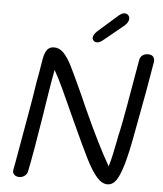

<svg xmlns="http://www.w3.org/2000/svg" viewBox="-60 -969 858 1011"><g transform="rotate(5 369.0 -463.5)"><path d="M733 -673Q707 -516 677 -360L665 -296Q645 -184 626.5 -122.5Q608 -61 589.5 -36.5Q571 -12 546 -12Q516 -12 488.5 -43.5Q461 -75 430.5 -135.5Q400 -196 344 -319Q291 -437 263.5 -495.5Q236 -554 216 -588Q201 -508 185 -403L176 -345Q143 -137 123 -42Q121 -30 108.5 -20Q96 -10 80 -10Q63 -10 53 -19.5Q43 -29 45 -42L53 -85L99 -346Q111 -411 127 -516Q135 -556 149 -643Q155 -674 167.5 -690Q180 -706 204 -706Q232 -706 254.5 -682.5Q277 -659 299.5 -614Q322 -569 367 -470Q376 -449 384 -431.5Q392 -414 398 -400Q485 -208 544 -107Q553 -136 562 -178.5Q571 -221 574 -237Q580 -270 589 -309Q605 -385 655 -678Q658 -695 670 -704Q682 -713 700 -713Q720 -713 728 -701Q736 -689 733 -673ZM401 -775Q401 -783 407 -792.5Q413 -802 423 -811L515 -892Q530 -906 539.5 -911.5Q549 -917 558 -917Q569 -917 576.5 -909.5Q584 -902 584 -891Q584 -870 559 -850L460 -769Q440 -752 425 -752Q415 -752 408 -758.5Q401 -765 401 -775Z"/></g></svg>

Font: Mali
Style: Italic
Weight: 400
Italic angle: -10°
Version: Version 1.000; ttfautohint (v1.6)